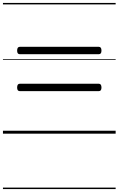

<svg xmlns="http://www.w3.org/2000/svg" viewBox="-20 -905 803 1300"><path d="M114 -538Q105 -538 100.5 -544Q96 -550 96 -562Q96 -588 114 -588H649Q658 -588 662.5 -581.5Q667 -575 667 -562Q667 -538 649 -538ZM114 -288Q105 -288 100.5 -294Q96 -300 96 -312Q96 -338 114 -338H649Q658 -338 662.5 -331.5Q667 -325 667 -312Q667 -288 649 -288ZM0 365H763V375H0ZM0 -20H763V0H0ZM0 -505H763V-500H0ZM0 -885H763V-875H0Z"/></svg>

Font: Playwrite IT Moderna Guides
Style: Regular
Weight: 400
Designer: Veronika Burian, José Scaglione
Foundry: TypeTogether
Version: Version 1.003